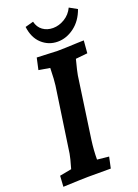

<svg xmlns="http://www.w3.org/2000/svg" viewBox="-169 -977 756 1051"><g transform="rotate(-20 209.0 -451.0)"><path d="M14 -58 83 -71Q101 -133 104 -154L159 -531Q163 -557 165 -631L100 -642L115 -710Q215 -705 234 -705Q268 -705 354 -709L389 -710L383 -637L314 -630Q296 -561 293 -541L242 -184Q234 -125 234 -72L302 -65L288 0H155Q130 0 10 5ZM254 -752Q201 -752 162 -787.5Q123 -823 115 -888L163 -901Q171 -867 196 -849Q221 -831 255 -831Q290 -831 323 -851Q356 -871 373 -907L418 -882Q396 -820 350.5 -786Q305 -752 254 -752Z"/></g></svg>

Font: Andada Pro ExtraBold
Style: Italic
Weight: 800
Italic angle: -6.99998°
Designer: Carolina Giovagnoli
Foundry: Huerta Tipografica
Version: Version 3.005; ttfautohint (v1.8.4)